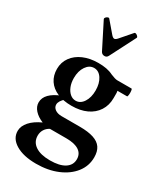

<svg xmlns="http://www.w3.org/2000/svg" viewBox="-234 -772 960 1131"><g transform="rotate(30 246.0 -206.5)"><path d="M213 273Q127 273 75 242Q23 211 23 159Q23 126 50 95.5Q77 65 126 43Q89 28 67.5 4Q46 -20 46 -48Q46 -80 71 -105.5Q96 -131 143 -149L174 -141Q158 -127 150 -114Q142 -101 142 -89Q142 -70 159 -57.5Q176 -45 204 -45H328Q385 -45 421.5 -33Q458 -21 475 4Q492 29 492 69Q492 128 456 174Q420 220 357 246.5Q294 273 213 273ZM274 215Q339 215 374 192.5Q409 170 409 130Q409 93 379.5 73.5Q350 54 294 54H182Q162 64 150.5 82.5Q139 101 139 124Q139 167 174.5 191Q210 215 274 215ZM223 -127Q167 -127 126 -144.5Q85 -162 63 -195Q41 -228 41 -273Q41 -318 66 -352.5Q91 -387 135 -406Q179 -425 236 -425Q266 -425 290.5 -420.5Q315 -416 337 -405Q351 -399 363 -395.5Q375 -392 382 -392H479Q483 -392 484.5 -379Q486 -366 484.5 -352.5Q483 -339 479 -339H414Q416 -331 416 -322Q416 -313 416 -290Q416 -241 392 -204Q368 -167 325 -147Q282 -127 223 -127ZM229 -165Q261 -165 281.5 -196.5Q302 -228 302 -276Q302 -324 281.5 -355.5Q261 -387 229 -387Q197 -387 175.5 -355.5Q154 -324 154 -276Q154 -244 164 -219Q174 -194 191 -179.5Q208 -165 229 -165ZM245 -478Q228 -478 220 -493L133 -665Q131 -670 136 -676Q141 -682 148.5 -685Q156 -688 159 -684L223 -609Q235 -595 244 -595Q253 -595 265 -609L330 -684Q334 -688 341 -685Q348 -682 353.5 -676Q359 -670 356 -665L268 -493Q264 -485 258.5 -481.5Q253 -478 245 -478Z"/></g></svg>

Font: Junicode VF
Style: Regular
Weight: 400
Designer: Peter S. Baker
Version: Version 2.213